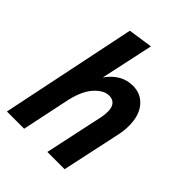

<svg xmlns="http://www.w3.org/2000/svg" viewBox="-210 -844 953 953"><g transform="rotate(45 267.0 -367.0)"><path d="M8 0 156 -715 285 -734 225 -456Q280 -533 360 -533Q417 -533 452 -491.5Q487 -450 487 -378Q487 -344 480 -312L413 0H292L359 -313Q361 -322 362 -333Q363 -344 363 -355Q363 -384 349.5 -399.5Q336 -415 312 -415Q273 -415 235 -372Q197 -329 179 -239L129 0Z"/></g></svg>

Font: Radio Canada Condensed SemiBold
Style: Italic
Weight: 600
Width: 3
Italic angle: -12°
Designer: Charles Daoud, Etienne Aubert Bonn, Alexandre Saumier Demers, Jacques Le Bailly
Foundry: Radio-Canada
Version: Version 2.104; ttfautohint (v1.8.4.7-5d5b);gftools[0.9.28.de